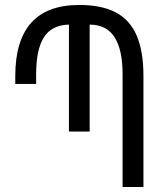

<svg xmlns="http://www.w3.org/2000/svg" viewBox="-20 -753 640 773"><path d="M341 -654V-223.5H257.5V-654Q187.5 -652 156.5 -602.5Q125.5 -553 125.5 -455V-415H41.5V-447Q41.5 -733 299 -733Q389.5 -733 446.2 -703Q503 -673 530.2 -610Q557.5 -547 557.5 -447V0H473.5V-455Q473.5 -552 441.5 -602.8Q409.5 -653.5 341 -654Z"/></svg>

Font: JuliaMono
Style: Regular
Weight: 400
Monospace: yes
Designer: cormullion
Foundry: corm
Version: Version 0.055; ttfautohint (v1.8.4)